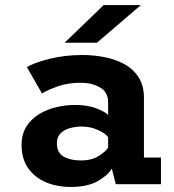

<svg xmlns="http://www.w3.org/2000/svg" viewBox="-20 -730 690 761"><path d="M260.5 11Q205 11 161 -8Q117 -27 91.2 -64Q65.5 -101 65.5 -155Q65.5 -198 84.5 -228.2Q103.5 -258.5 134.8 -277.5Q166 -296.5 203.2 -305.2Q240.5 -314 277 -314Q326.5 -314 361.2 -300.8Q396 -287.5 408.5 -274.5V-325Q408.5 -365 376.2 -383.5Q344 -402 299.5 -402Q249.5 -402 209.2 -387.8Q169 -373.5 146.5 -359.5L86.5 -464Q114 -481 175 -496.5Q236 -512 307 -512Q349 -512 392 -504Q435 -496 470.8 -477Q506.5 -458 528.5 -425Q550.5 -392 550.5 -342V-105.5H618V0H439L423 -62Q411 -38 369.8 -13.5Q328.5 11 260.5 11ZM301 -94Q343 -94 371.2 -111.8Q399.5 -129.5 408.5 -145V-186Q398.5 -201 368.2 -214.8Q338 -228.5 304 -228.5Q280 -228.5 257.2 -222.2Q234.5 -216 220 -201.5Q205.5 -187 205.5 -162Q205.5 -124.5 232.5 -109.2Q259.5 -94 301 -94ZM364 -560.5H236L391 -710H538.5Z"/></svg>

Font: Trispace SemiBold
Style: Regular
Weight: 600
Designer: Tyler Finck
Foundry: Etcetera Type Company
Version: Version 1.210; ttfautohint (v1.8.3)